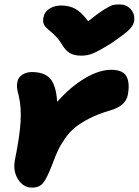

<svg xmlns="http://www.w3.org/2000/svg" viewBox="-20 -874 628 869"><path d="M521 -854Q551.3 -854 570.6 -833.5Q589.8 -813 587.9 -783.2Q586.4 -762.7 567.1 -742.2Q547.9 -721.7 480 -675.8Q428.2 -644 402.6 -633.1Q377 -622.1 348.1 -622.1Q315.9 -622.1 296.1 -633.8Q276.4 -645.5 262.2 -669.9Q250.5 -689.9 235.6 -706.1Q220.7 -722.2 209.7 -731Q198.7 -739.7 189.5 -748.8Q180.2 -757.8 176.8 -769Q173.3 -780.3 176.8 -795.9Q181.2 -820.3 203.9 -834.7Q226.6 -849.1 256.8 -849.1Q294.4 -849.1 322.3 -833.3Q350.1 -817.4 378.9 -777.8Q423.3 -813.5 451.2 -830.8Q479 -848.1 490.7 -851.1Q502.4 -854 521 -854ZM125 -24.9Q85.4 -24.9 61.5 -62.7Q37.6 -100.6 47.9 -151.9Q69.3 -258.3 73.2 -323Q77.1 -387.7 64.9 -439.9Q58.1 -464.4 56.9 -478Q55.7 -491.7 59.1 -504.9Q62.5 -523.9 81.1 -535.9Q99.6 -547.9 124 -547.9Q181.2 -547.9 207.5 -517.8Q233.9 -487.8 238.8 -413.1Q297.9 -480 363 -519Q428.2 -558.1 482.9 -558.1Q536.6 -558.1 552.7 -527.8Q568.8 -497.6 558.1 -442.9Q548.3 -394 478 -374Q425.8 -358.9 386 -338.6Q346.2 -318.4 320.8 -297.9Q295.4 -277.3 274.9 -248Q254.4 -218.8 242.9 -194.3Q231.4 -169.9 217.8 -132.8Q192.4 -66.9 175.3 -45.9Q158.2 -24.9 125 -24.9Z"/></svg>

Font: Shantell Sans Bouncy
Style: Italic
Weight: 800
Italic angle: -11.31°
Designer: Stephen Nixon, Anya Danilova, Shantell Martin
Foundry: Arrow Type
Version: Version 1.006;[9816181b4]